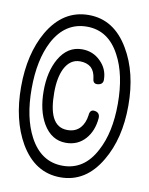

<svg xmlns="http://www.w3.org/2000/svg" viewBox="-83 -789 667 859"><g transform="rotate(10 250.0 -359.5)"><path d="M251 -727.5Q134.8 -727.5 67.4 -612.3Q7.8 -508.8 7.8 -358.4Q7.8 -209 67.4 -105.5Q134.8 9.8 251 9.8Q366.2 9.8 433.6 -105.5Q495.1 -209 495.1 -358.4Q495.1 -508.8 433.6 -612.3Q366.2 -727.5 251 -727.5ZM252 -674.8Q349.6 -674.8 401.4 -576.2Q447.3 -491.2 447.3 -358.4Q447.3 -227.5 401.4 -142.6Q349.6 -43 252 -43Q153.3 -43 100.6 -142.6Q55.7 -227.5 55.7 -358.4Q55.7 -490.2 100.6 -576.2Q153.3 -674.8 252 -674.8ZM248 -571.3Q182.6 -571.3 144.5 -505.9Q110.4 -446.3 110.4 -358.4Q110.4 -269.5 144.5 -210.9Q182.6 -146.5 248 -146.5Q301.8 -146.5 335.9 -184.6Q369.1 -221.7 374 -281.2Q375 -305.7 351.6 -309.6Q329.1 -313.5 327.1 -285.2Q322.3 -250 303.7 -228.5Q282.2 -204.1 245.1 -204.1Q198.2 -204.1 176.8 -248Q158.2 -286.1 158.2 -359.4Q158.2 -426.8 178.7 -468.8Q203.1 -516.6 248 -516.6Q279.3 -516.6 298.8 -500Q316.4 -483.4 320.3 -450.2Q322.3 -425.8 345.7 -429.7Q369.1 -433.6 367.2 -457Q366.2 -503.9 332 -537.1Q297.9 -571.3 248 -571.3Z"/></g></svg>

Font: GulimChe
Style: Regular
Weight: 400
Monospace: yes
Version: Version 2.21